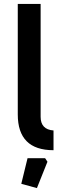

<svg xmlns="http://www.w3.org/2000/svg" viewBox="-20 -760 332 983"><path d="M71 -174V-740H188V-162Q188 -97 254 -92V9Q71 9 71 -174ZM89 181 121 50H211L223 68L169 203Z"/></svg>

Font: Oxanium SemiBold
Style: Regular
Weight: 600
Designer: Severin Meyer
Version: Version 2.000